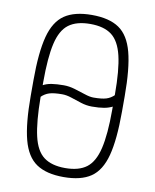

<svg xmlns="http://www.w3.org/2000/svg" viewBox="-91 -883 781 966"><g transform="rotate(10 300.0 -400.0)"><path d="M486 -439 522 -407Q504 -389 485 -379Q466 -369 441 -364.5Q416 -360 379 -360Q351 -360 323 -369Q295 -378 269.5 -386.5Q244 -395 222 -395Q180 -395 157 -388Q134 -381 115 -362L79 -394Q97 -412 116 -422.5Q135 -433 160.5 -437Q186 -441 222 -441Q249 -441 278 -432.5Q307 -424 333.5 -415Q360 -406 379 -406Q421 -406 444 -413Q467 -420 486 -439ZM300 14Q212 14 161 -20.5Q110 -55 88.5 -136.5Q67 -218 67 -360V-440Q67 -582 88.5 -663.5Q110 -745 161 -779.5Q212 -814 300 -814Q389 -814 439.5 -779.5Q490 -745 511.5 -663.5Q533 -582 533 -440V-360Q533 -218 511.5 -136.5Q490 -55 439.5 -20.5Q389 14 300 14ZM300 -32Q370 -32 409.5 -62Q449 -92 466 -164Q483 -236 483 -360V-440Q483 -565 466 -636.5Q449 -708 409.5 -738Q370 -768 300 -768Q230 -768 190 -738Q150 -708 133.5 -636.5Q117 -565 117 -440V-360Q118 -236 134.5 -164Q151 -92 191 -62Q231 -32 300 -32Z"/></g></svg>

Font: Victor Mono Thin
Style: Regular
Weight: 100
Monospace: yes
Designer: Rune Bjørnerås
Version: Version 1.561;gftools[0.9.30]